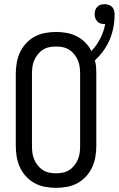

<svg xmlns="http://www.w3.org/2000/svg" viewBox="-20 -897 572 925"><path d="M250 8Q223 8 196.5 3Q170 -2 147 -14.5Q124 -27 105.5 -47Q87 -67 76 -91Q65 -115 60.5 -141.5Q56 -168 56 -195V-540Q56 -567 60.5 -593.5Q65 -620 76 -644Q87 -668 105.5 -688Q124 -708 147 -720.5Q170 -733 196.5 -738Q223 -743 250 -743Q276 -743 301 -738.5Q326 -734 349 -722.5Q372 -711 390.5 -692.5Q409 -674 420 -651Q446 -678 463 -711.5Q480 -745 487 -781H483Q473 -781 464 -784Q455 -787 448.5 -794Q442 -801 439 -810Q436 -819 436 -829Q436 -839 439 -848Q442 -857 448.5 -864Q455 -871 464.5 -874Q474 -877 484 -877Q494 -877 504 -873.5Q514 -870 521 -862.5Q528 -855 530 -845Q532 -835 532 -825Q532 -794 526 -763.5Q520 -733 508 -705Q496 -677 478 -652Q460 -627 437 -606Q442 -590 443 -573.5Q444 -557 444 -540V-195Q444 -168 439.5 -141.5Q435 -115 424 -91Q413 -67 394.5 -47Q376 -27 353 -14.5Q330 -2 303.5 3Q277 8 250 8ZM250 -62Q267 -62 283.5 -65.5Q300 -69 314 -78Q328 -87 338.5 -100.5Q349 -114 355.5 -129.5Q362 -145 364 -161.5Q366 -178 366 -195V-540Q366 -557 364 -573.5Q362 -590 355.5 -605.5Q349 -621 338.5 -634.5Q328 -648 314 -657Q300 -666 283.5 -669.5Q267 -673 250 -673Q233 -673 216.5 -669.5Q200 -666 186 -657Q172 -648 161.5 -634.5Q151 -621 144.5 -605.5Q138 -590 136 -573.5Q134 -557 134 -540V-195Q134 -178 136 -161.5Q138 -145 144.5 -129.5Q151 -114 161.5 -100.5Q172 -87 186 -78Q200 -69 216.5 -65.5Q233 -62 250 -62Z"/></svg>

Font: Iosevka Custom
Style: Regular
Weight: 400
Monospace: yes
Designer: Belleve Invis
Foundry: Belleve Invis
Version: Version 32.5.0; ttfautohint (v1.8.4)